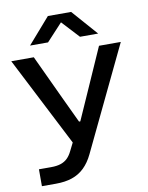

<svg xmlns="http://www.w3.org/2000/svg" viewBox="-97 -805 801 1041"><g transform="rotate(-10 303.5 -284.5)"><path d="M48 167V74H115Q147 74 169 66.5Q191 59 206 44Q221 29 232 6L258 -46V-29L2 -529H126L240 -285L307 -143H314L377 -285L485 -529H605L332 41Q311 85 282 113Q253 141 214.5 154Q176 167 125 167ZM117 -595 240 -736H368L492 -595H392L304 -690L216 -595Z"/></g></svg>

Font: Mona Sans Expanded Medium
Style: Regular
Weight: 500
Width: 7
Designer: Deni Anggara
Foundry: GitHub
Version: Version 2.000